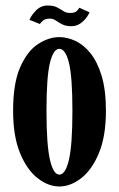

<svg xmlns="http://www.w3.org/2000/svg" viewBox="-20 -665 432 696"><path d="M195 11Q155 11 116.2 -19.2Q77.5 -49.5 52.5 -110.5Q27.5 -171.5 27.5 -263.5Q27.5 -364 53.5 -422.2Q79.5 -480.5 118.2 -505.5Q157 -530.5 195 -530.5Q223.5 -530.5 253.2 -516.8Q283 -503 308 -472Q333 -441 348.5 -389.8Q364 -338.5 364 -263.5Q364 -171.5 338.8 -110.5Q313.5 -49.5 274.5 -19.2Q235.5 11 195 11ZM195 -32Q217.5 -32 230 -86.2Q242.5 -140.5 242.5 -263.5Q242.5 -386 230 -437Q217.5 -488 195 -488Q173.5 -488 161 -437Q148.5 -386 148.5 -263.5Q148.5 -140.5 161 -86.2Q173.5 -32 195 -32ZM238.5 -570Q218.5 -570 205.5 -576.8Q192.5 -583.5 182.5 -590.5Q172.5 -597.5 161 -597.5Q144 -597.5 135.5 -590Q127 -582.5 124.5 -578L87 -593Q91 -606 109 -625.5Q127 -645 152.5 -645Q174.5 -645 187 -638.2Q199.5 -631.5 209.8 -624.8Q220 -618 235 -618Q251 -618 258.2 -625Q265.5 -632 267.5 -637L304.5 -620.5Q302.5 -614 293.8 -601.8Q285 -589.5 271 -579.8Q257 -570 238.5 -570Z"/></svg>

Font: Imbue 10pt
Style: Bold
Weight: 700
Designer: Tyler Finck
Foundry: Etcetera Type Company
Version: Version 1.102; ttfautohint (v1.8.3)